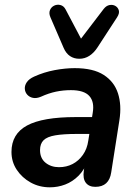

<svg xmlns="http://www.w3.org/2000/svg" viewBox="-20 -790 587 820"><path d="M193 10Q148 10 111 -10.5Q74 -31 51.5 -65Q29 -99 29 -141Q29 -218 95.5 -254Q162 -290 304 -290H384L373 -218H310Q251 -218 216 -212Q181 -206 166 -191Q151 -176 151 -149Q151 -114 174.5 -95Q198 -76 232 -76Q264 -76 290 -89.5Q316 -103 334 -128.5Q352 -154 357 -189L376 -308Q384 -355 361.5 -380Q339 -405 283 -405Q250 -405 219 -398.5Q188 -392 155 -377Q136 -369 121 -372Q106 -375 96.5 -385.5Q87 -396 86 -410.5Q85 -425 94.5 -439Q104 -453 126 -463Q168 -482 213.5 -490.5Q259 -499 299 -499Q378 -499 423 -470Q468 -441 484 -391Q500 -341 490 -277L455 -54Q446 8 387 8Q360 8 346.5 -9.5Q333 -27 338 -61L348 -124L355 -104Q341 -65 315.5 -39.5Q290 -14 258.5 -2Q227 10 193 10ZM319 -539Q296 -539 279 -550.5Q262 -562 252 -585L195 -717Q188 -734 193.5 -747Q199 -760 211.5 -766Q224 -772 238 -768.5Q252 -765 260 -750L326 -625L423 -752Q434 -766 448 -768.5Q462 -771 473 -764.5Q484 -758 487.5 -745.5Q491 -733 480 -716L396 -587Q381 -564 361.5 -551.5Q342 -539 319 -539Z"/></svg>

Font: Nunito Variable Extra Light
Style: Italic
Weight: 200
Italic angle: -9°
Designer: Vernon Adams
Foundry: Vernon Adams
Version: Version 3.602